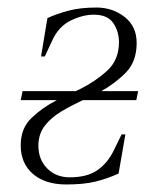

<svg xmlns="http://www.w3.org/2000/svg" viewBox="-20 -480 428 510"><path d="M156 10Q100 10 67.5 -18Q35 -46 35 -94Q35 -139 63.5 -166.5Q92 -194 131 -214H35L40 -238H181Q187 -241 192 -243Q234 -264 265 -292.5Q296 -321 296 -368Q296 -396 281 -418.5Q266 -441 229 -441Q200 -441 168 -425.5Q136 -410 119 -373L99 -330H89L106 -432Q130 -443 161.5 -451.5Q193 -460 236 -460Q279 -460 311 -435Q343 -410 343 -366Q343 -317 315 -288Q287 -259 249 -238H347L342 -214H200Q170 -200 143 -184Q116 -168 99 -146Q82 -124 82 -93Q82 -56 105.5 -32.5Q129 -9 165 -9Q211 -9 238 -27.5Q265 -46 281 -78L303 -123H313L295 -19Q264 -5 233 2.5Q202 10 156 10Z"/></svg>

Font: Spectral ExtraLight
Style: Italic
Weight: 275
Italic angle: -10°
Designer: Jean-Baptiste Levee
Foundry: Production Type
Version: Version 2.001